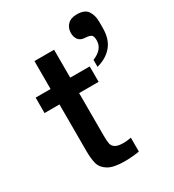

<svg xmlns="http://www.w3.org/2000/svg" viewBox="-193 -911 926 1024"><g transform="rotate(-30 270.0 -399.5)"><path d="M29 -528H121V-700H242V-528H362V-433H242V-174Q242 -138 245.5 -121Q249 -104 265 -94Q281 -84 316 -84Q334 -84 362 -89V-4Q356 -2 328 1Q300 4 273 4Q204 4 171 -16Q138 -36 129.5 -67Q121 -98 121 -148V-433H29ZM384 -783Q403 -803 441 -803Q489 -803 507 -776Q525 -749 525 -711V-670Q525 -602 491 -561.5Q457 -521 397 -505V-548Q464 -575 464 -630Q464 -657 453 -664Q442 -671 421 -672Q389 -673 376.5 -690.5Q364 -708 364 -731Q364 -763 384 -783Z"/></g></svg>

Font: Lopes Sans SemiBold
Style: Regular
Weight: 600
Designer: Gabriel Lam, Diego Maldonado
Foundry: TypeRant, Foresti Design
Version: Version 4.000